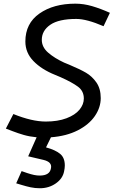

<svg xmlns="http://www.w3.org/2000/svg" viewBox="-20 -722 619 1022"><path d="M202.5 -510Q202.5 -471.2 236.2 -441.9Q270 -412.5 321.2 -388.8L348.8 -377.5Q405 -353.8 437.5 -335Q470 -316.2 493.1 -283.1Q516.2 -250 516.2 -200Q516.2 -150 485 -104.4Q453.8 -58.8 393.8 -28.1Q333.8 2.5 251.2 8.8L225 62.5Q275 76.2 300 96.9Q325 117.5 325 158.8Q325 172.5 321.2 190Q313.8 228.8 276.9 254.4Q240 280 192.5 280Q166.2 280 143.1 275Q120 270 97.5 263.1Q75 256.2 66.2 253.8L95 188.8Q105 192.5 125.6 199.4Q146.2 206.2 161.9 209.4Q177.5 212.5 191.2 212.5Q245 212.5 251.2 173.8Q258.8 140 210 128.8L130 110L175 8.8Q136.2 5 106.2 -3.8Q76.2 -12.5 48.8 -23.1Q21.2 -33.8 11.2 -37.5L51.2 -115Q150 -75 223.8 -75Q287.5 -75 333.8 -92.5Q380 -110 403.1 -138.1Q426.2 -166.2 426.2 -197.5Q426.2 -237.5 395 -260.6Q363.8 -283.8 302.5 -311.2L272.5 -323.8Q201.2 -352.5 158.1 -396.9Q115 -441.2 115 -501.2Q115 -597.5 190 -650Q265 -702.5 381.2 -702.5Q425 -702.5 470 -689.4Q515 -676.2 565 -653.8L531.2 -582.5Q441.2 -621.2 386.2 -621.2Q292.5 -621.2 247.5 -590Q202.5 -558.8 202.5 -510Z"/></svg>

Font: Cambay
Style: Italic
Weight: 400
Italic angle: -11°
Designer: Pooja Saxena
Foundry: Pooja Saxena
Version: Version 1.019;PS 001.019;hotconv 1.0.70;makeotf.lib2.5.58329